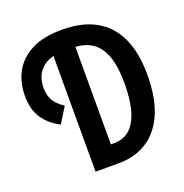

<svg xmlns="http://www.w3.org/2000/svg" viewBox="-121 -774 843 882"><g transform="rotate(-20 300.0 -333.0)"><path d="M198 0V-606H307V-94H324Q368 -94 398.5 -120Q429 -146 445.5 -200Q462 -254 462 -337Q462 -418 443.5 -469.5Q425 -521 387.5 -546Q350 -571 291 -571H247Q199 -571 167.5 -554.5Q136 -538 120.5 -509.5Q105 -481 105 -444Q105 -404 121.5 -378.5Q138 -353 169 -334L122 -258Q71 -284 41.5 -327Q12 -370 12 -438Q12 -504 40.5 -555.5Q69 -607 127 -636.5Q185 -666 275 -666Q373 -666 439.5 -629Q506 -592 540 -519Q574 -446 574 -337Q574 -225 541.5 -150Q509 -75 450 -37.5Q391 0 311 0Z"/></g></svg>

Font: Source Code Pro ExtraLight SemiBold
Style: Regular
Weight: 600
Monospace: yes
Version: Version 1.018;hotconv 1.0.116;makeotfexe 2.5.65601